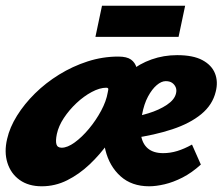

<svg xmlns="http://www.w3.org/2000/svg" viewBox="-24 -636 779 672"><path d="M122 16Q76 16 45 -6Q14 -28 2 -66Q-10 -104 1 -150Q10 -190 35.5 -231Q61 -272 98.5 -309Q136 -346 183 -375Q230 -404 282.5 -421Q335 -438 390 -438Q420 -438 434.5 -427.5Q449 -417 454 -399Q459 -381 460 -361Q457 -337 443 -300Q429 -263 407 -220.5Q385 -178 355.5 -136.5Q326 -95 289.5 -60.5Q253 -26 211 -5Q169 16 122 16ZM192 -119Q212 -119 237.5 -137.5Q263 -156 287.5 -185.5Q312 -215 330 -248.5Q348 -282 353 -312Q356 -324 354.5 -326.5Q353 -329 348 -329Q325 -329 297 -314Q269 -299 243.5 -275Q218 -251 199.5 -223Q181 -195 175 -167Q170 -143 173.5 -131Q177 -119 192 -119ZM498 16Q437 16 398 -19Q359 -54 345 -110.5Q331 -167 342 -233Q351 -280 373.5 -318.5Q396 -357 430 -385Q464 -413 506.5 -428Q549 -443 596 -443Q652 -443 684.5 -425.5Q717 -408 728.5 -379Q740 -350 731 -315Q720 -269 680.5 -236.5Q641 -204 579 -183.5Q517 -163 439 -152L422 -223Q458 -228 495.5 -239.5Q533 -251 560 -269Q587 -287 592 -309Q595 -321 591 -330.5Q587 -340 578.5 -346Q570 -352 556 -352Q541 -352 524.5 -338Q508 -324 494 -298Q480 -272 473 -234Q465 -195 469.5 -164Q474 -133 493.5 -116.5Q513 -100 547 -100Q572 -100 596.5 -107.5Q621 -115 648 -130L679 -60Q647 -31 614.5 -14.5Q582 2 552 9Q522 16 498 16ZM310 -507 333 -616H624L601 -507Z"/></svg>

Font: Ysabeau Office Black
Style: Italic
Weight: 900
Italic angle: -12°
Designer: Christian Thalmann (Catharsis Fonts)
Version: Version 2.001;gftools[0.9.30]; featfreeze: tnum,lnum,ss02